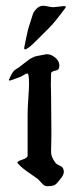

<svg xmlns="http://www.w3.org/2000/svg" viewBox="-20 -642 247 662"><path d="M164.1 -617.2Q168.9 -617.2 182.6 -619.1Q196.3 -621.1 200.2 -621.1Q207 -621.1 207 -618.2L205.1 -614.3Q167 -562.5 147.5 -543.9Q142.6 -539.1 131.8 -528.3Q121.1 -517.6 112.3 -508.8Q103.5 -500 93.8 -490.7Q84 -481.4 76.7 -476.6Q69.3 -471.7 66.4 -471.7Q63.5 -471.7 63.5 -475.6Q63.5 -479.5 64.5 -482.4Q67.4 -496.1 70.3 -511.2Q73.2 -526.4 76.2 -538.1Q79.1 -549.8 84 -563.5Q85.9 -568.4 88.9 -579.1Q91.8 -589.8 93.8 -594.7Q95.7 -599.6 100.6 -606Q105.5 -612.3 112.3 -617.2Q120.1 -622.1 129.9 -622.1Q134.8 -622.1 146 -619.6Q157.2 -617.2 164.1 -617.2ZM143.6 0Q135.7 0 130.4 -4.4Q125 -8.8 119.1 -15.6Q113.3 -22.5 108.4 -26.4Q101.6 -31.2 84.5 -43Q67.4 -54.7 58.1 -62.5Q48.8 -70.3 42 -78.1Q40 -80.1 40 -82Q40 -85.9 57.6 -91.8Q75.2 -97.7 75.2 -105.5V-198.2V-246.1Q75.2 -267.6 77.6 -302.2Q80.1 -336.9 80.1 -351.6Q80.1 -374 78.1 -383.8Q76.2 -388.7 74.2 -388.7Q70.3 -388.7 60.1 -382.3Q49.8 -376 44.9 -375Q41 -374 28.8 -369.1Q16.6 -364.3 13.7 -364.3Q10.7 -364.3 10.7 -366.2Q10.7 -368.2 11.7 -369.1Q19.5 -386.7 24.4 -393.6Q29.3 -400.4 38.1 -405.3Q46.9 -410.2 50.8 -414.1Q53.7 -416 59.6 -420.9Q65.4 -425.8 68.4 -427.7Q71.3 -429.7 76.2 -433.6Q81.1 -437.5 84.5 -439.5Q87.9 -441.4 92.8 -443.8Q97.7 -446.3 103 -447.8Q108.4 -449.2 114.3 -450.2Q138.7 -455.1 140.6 -455.1Q154.3 -455.1 165 -447.3Q184.6 -434.6 184.6 -415Q184.6 -411.1 182.6 -405.3Q180.7 -400.4 168.9 -397.9Q157.2 -395.5 156.2 -389.6Q155.3 -370.1 155.3 -348.6Q155.3 -340.8 155.8 -330.6Q156.2 -320.3 156.2 -308.6Q156.2 -283.2 156.7 -241.7Q157.2 -200.2 157.2 -181.6Q157.2 -164.1 156.7 -149.4Q156.2 -134.8 156.2 -127Q156.2 -119.1 156.2 -117.2Q156.2 -100.6 170.9 -81.1Q173.8 -76.2 185.1 -71.3Q196.3 -66.4 198.2 -59.6Q200.2 -53.7 200.2 -49.8Q200.2 -38.1 185.5 -21.5Q184.6 -20.5 181.2 -16.1Q177.7 -11.7 176.8 -10.7Q175.8 -9.8 172.9 -7.3Q169.9 -4.9 168 -3.9Q166 -2.9 162.1 -2Q158.2 -1 153.8 -0.5Q149.4 0 143.6 0Z"/></svg>

Font: Isabella
Style: Medium
Weight: 500
Designer: John Stracke
Version: Version 001.202